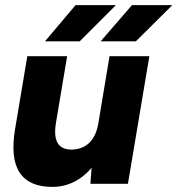

<svg xmlns="http://www.w3.org/2000/svg" viewBox="-20 -720 695 752"><path d="M334 0 341 -92 409 -500H565L481 0ZM43 -238 87 -500H243L200 -244ZM200 -244Q193 -205 198 -181Q203 -157 218 -146Q233 -135 256 -134Q301 -134 328.5 -159.5Q356 -185 365 -236L411 -235Q398 -156 365.5 -101Q333 -46 286.5 -17Q240 12 185 12Q94 12 57 -44Q20 -100 39 -214L44 -244ZM374 -558 497 -700H655L512 -558ZM156 -558 276 -700H434L292 -558Z"/></svg>

Font: Figtree Light ExtraBold
Style: Italic
Weight: 800
Italic angle: -9.5°
Version: Version 2.001;gftools[0.9.30]